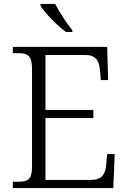

<svg xmlns="http://www.w3.org/2000/svg" viewBox="-20 -951 647 971"><path d="M314 -789H346V-798C320 -829 280 -890 259 -931H185V-921C207 -886 267 -823 314 -789ZM45 0H553L560 -172H522L517 -117C512 -68 495 -41 437 -41H210V-354H452V-395H210V-673H409C467 -673 482 -643 486 -591L490 -546H527L522 -714H45V-682H73C118 -682 142 -672 142 -603V-109C142 -41 118 -32 73 -32H45Z"/></svg>

Font: Noto Serif Light
Style: Regular
Weight: 300
Designer: Monotype Design Team
Foundry: Monotype Imaging Inc.
Version: Version 2.013